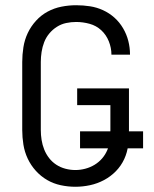

<svg xmlns="http://www.w3.org/2000/svg" viewBox="-20 -702 590 734"><path d="M268 12Q240 12 212 6Q184 0 160 -14Q136 -28 117 -49Q98 -70 86 -95.5Q74 -121 69.5 -149Q65 -177 65 -205V-465Q65 -493 69.5 -521.5Q74 -550 86 -575.5Q98 -601 117.5 -622.5Q137 -644 162 -657.5Q187 -671 215 -676.5Q243 -682 271 -682Q298 -682 324 -678Q350 -674 374 -663Q398 -652 417.5 -634.5Q437 -617 450.5 -594Q464 -571 470.5 -545.5Q477 -520 477 -494V-493H406Q406 -519 396 -544Q386 -569 367 -586.5Q348 -604 322.5 -611Q297 -618 271 -618Q252 -618 233 -614Q214 -610 197.5 -599.5Q181 -589 168.5 -574Q156 -559 149 -541Q142 -523 139 -503.5Q136 -484 136 -465V-205Q136 -186 139 -167Q142 -148 149 -130.5Q156 -113 167.5 -98Q179 -83 195 -72.5Q211 -62 230 -57Q249 -52 268 -52Q287 -52 306 -57Q325 -62 341.5 -72Q358 -82 370.5 -96.5Q383 -111 390.5 -129Q398 -147 400 -166.5Q402 -186 402 -205V-300H275V-364H473V-205Q473 -177 470 -148.5Q467 -120 455 -94Q443 -68 423 -47.5Q403 -27 377.5 -13.5Q352 0 324 6Q296 12 268 12ZM527 -135H286V-200H527Z"/></svg>

Font: Lode
Style: Regular
Weight: 400
Monospace: yes
Designer: Belleve Invis
Foundry: Belleve Invis
Version: Version 29.2.0; ttfautohint (v1.8.3)